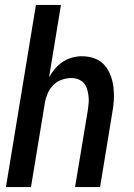

<svg xmlns="http://www.w3.org/2000/svg" viewBox="-20 -755 540 775"><path d="M4 0 125 -735H226L178 -443Q188 -461 202 -477.5Q216 -494 233.5 -505.5Q251 -517 271 -522.5Q291 -528 310 -528Q337 -528 361 -519.5Q385 -511 401 -493Q417 -475 426 -451.5Q435 -428 438 -402.5Q441 -377 439.5 -351Q438 -325 433 -299L384 0H283L335 -313Q337 -327 338 -341.5Q339 -356 337 -370Q335 -384 331 -397Q327 -410 318 -420Q309 -430 296 -435Q283 -440 268 -440Q249 -440 229 -433Q209 -426 194.5 -411Q180 -396 172 -377Q164 -358 161 -339L105 0Z"/></svg>

Font: Iosevka Term Curly Semibold
Style: Italic
Weight: 600
Italic angle: -9°
Designer: Belleve Invis
Foundry: Belleve Invis
Version: Version 32.3.0